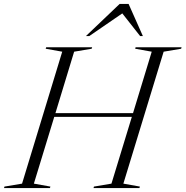

<svg xmlns="http://www.w3.org/2000/svg" viewBox="-62 -955 942 975"><path d="M254 -692.5 170 -707.5 172.5 -715H406L403.5 -707.5L314.5 -692.5L219.5 -380.5H613.5L708.5 -692.5L624.5 -707.5L626.5 -715H860L858 -707.5L769 -692.5L564.5 -22.5L648.5 -7.5L646 0H413L415 -7.5L504 -22.5L607.5 -361.5H213.5L110 -22.5L194 -7.5L191.5 0H-41.5L-39.5 -7.5L50 -22.5ZM374.5 -772 545.5 -935H591L663.5 -772H649.5L559 -887L391.5 -772Z"/></svg>

Font: Newsreader 72pt Light
Style: Italic
Weight: 300
Italic angle: -17°
Designer: Hugues Gentile
Foundry: Production Type
Version: Version 1.003; ttfautohint (v1.8.3)